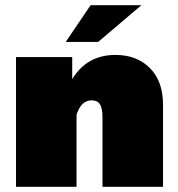

<svg xmlns="http://www.w3.org/2000/svg" viewBox="-20 -720 686 740"><path d="M233.3 -558.3 329.2 -700H525L358.3 -558.3ZM41.7 0V-500H258.3V-415Q315 -508.3 425 -508.3Q507.5 -508.3 557.9 -457.5Q608.3 -406.7 608.3 -316.7V0H375V-266.7Q375 -303.3 365 -318.3Q355 -333.3 333.3 -333.3Q292.5 -333.3 275 -277.5V0Z"/></svg>

Font: BoonTook
Style: Regular
Weight: 400
Designer: Sungsit Sawaiwan
Foundry: FontUni
Version: Version 3.0